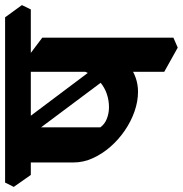

<svg xmlns="http://www.w3.org/2000/svg" viewBox="-49 -677 718 754"><g transform="rotate(-90 310.0 -300.0)"><path d="M327 -117Q289 -117 250 -130.5Q211 -144 175 -168.5Q139 -193 111 -225Q83 -257 66 -294Q49 -331 49 -370V-581L136 -582L187 -551V-265Q199 -248 220.5 -239.5Q242 -231 266 -231Q293 -231 318 -239.5Q343 -248 363.5 -265Q384 -282 398 -308.5Q412 -335 416 -372L512 -271Q481 -191 432.5 -154Q384 -117 327 -117ZM387 -230 115 -594 174 -616 442 -259ZM500 39 405 -14V-581L450 -560L539 -493V22ZM0 -538 -47 -605 -30 -639H619L667 -573L650 -538Z"/></g></svg>

Font: Eczar SemiBold
Style: Regular
Weight: 600
Designer: Vaibhav Singh
Foundry: Rosetta Type Foundry
Version: Version 2.000